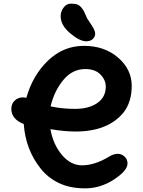

<svg xmlns="http://www.w3.org/2000/svg" viewBox="-20 -1016 784 1051"><path d="M559 -542Q559 -578 530 -608Q501 -638 447 -638Q376 -638 326.5 -578Q277 -518 257 -434Q317 -420 391.5 -420Q466 -420 512.5 -452Q559 -484 559 -542ZM202 -94Q120 -197 110 -337Q42 -364 42 -420Q42 -448 60.5 -465.5Q79 -483 106 -483Q114 -483 124 -480Q159 -604 243 -684.5Q327 -765 439.5 -765Q552 -765 626.5 -700.5Q701 -636 701 -546.5Q701 -457 656 -400Q571 -296 393 -296Q334 -296 256 -309Q271 -225 319 -168Q367 -111 429 -111Q498 -111 576 -158Q602 -174 624 -174Q646 -174 662 -159Q678 -144 678 -121Q678 -82 604 -33.5Q530 15 446 15Q362 15 301.5 -14.5Q241 -44 202 -94ZM312 -927Q312 -953 328 -974.5Q344 -996 367.5 -996Q391 -996 403 -991.5Q415 -987 423.5 -977Q432 -967 436.5 -959.5Q441 -952 448 -935.5Q455 -919 457.5 -914.5Q460 -910 480.5 -879.5Q501 -849 501 -832Q501 -815 488 -802.5Q475 -790 452 -790Q416 -790 364 -834Q312 -878 312 -927Z"/></svg>

Font: Delius Unicase
Style: Bold
Weight: 700
Designer: Natalia Raices
Foundry: Natalia Raices
Version: Version 1.001